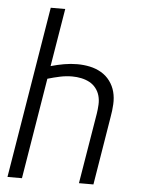

<svg xmlns="http://www.w3.org/2000/svg" viewBox="-53 -777 605 819"><g transform="rotate(5 250.0 -367.5)"><path d="M10 0 131 -735H193L152 -487Q180 -495 208.5 -500Q237 -505 265 -505Q293 -505 319 -499.5Q345 -494 367.5 -481Q390 -468 405.5 -447Q421 -426 427.5 -401Q434 -376 432.5 -348Q431 -320 426 -293L378 0H316L366 -302Q369 -321 370 -341Q371 -361 366 -379Q361 -397 349.5 -411.5Q338 -426 322 -434.5Q306 -443 287 -447Q268 -451 248 -451Q222 -451 196 -445.5Q170 -440 143 -432L72 0Z"/></g></svg>

Font: Iosevka Curly Light
Style: Italic
Weight: 300
Italic angle: -9°
Monospace: yes
Designer: Belleve Invis
Foundry: Belleve Invis
Version: Version 22.1.2; ttfautohint (v1.8.4)